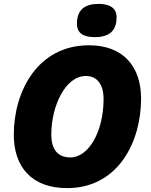

<svg xmlns="http://www.w3.org/2000/svg" viewBox="-20 -958 777 988"><path d="M469 -767C552 -767 580 -809 580 -869C580 -925 532 -938 487 -938C417 -938 376 -908 376 -836C376 -782 416 -767 469 -767ZM325 10C588 10 706 -228 706 -450C706 -616 614 -725 438 -725C173 -725 51 -487 51 -265C51 -99 143 10 325 10ZM342 -148C277 -148 244 -189 244 -266C244 -410 315 -567 422 -567C481 -567 513 -522 513 -448C513 -284 438 -148 342 -148Z"/></svg>

Font: Noto Sans Black
Style: Italic
Weight: 900
Italic angle: -12°
Designer: Monotype Design Team
Foundry: Monotype Imaging Inc.
Version: Version 2.013